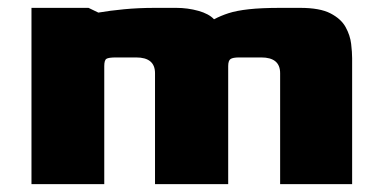

<svg xmlns="http://www.w3.org/2000/svg" viewBox="-20 -468 970 488"><path d="M60 0V-448H205L230 -436Q259 -441 295.5 -444.5Q332 -448 374 -448H428Q457 -448 484 -440.5Q511 -433 524 -419Q541 -428 561 -434.5Q581 -441 612.5 -444.5Q644 -448 693 -448H743Q793 -448 820 -434Q847 -420 858.5 -399Q870 -378 872.5 -356.5Q875 -335 875 -320V0H692V-282Q692 -322 644 -322H588Q572 -322 566 -318Q560 -314 560 -300V0H374V-282Q374 -322 326 -322H275Q256 -322 250.5 -318.5Q245 -315 245 -300V0Z"/></svg>

Font: Goldman
Style: Bold
Weight: 700
Designer: Jaikishan Patel
Version: Version 1.000; ttfautohint (v1.8.3)